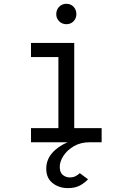

<svg xmlns="http://www.w3.org/2000/svg" viewBox="-20 -732 656 988"><path d="M329.5 236Q283.5 236 250.8 210.2Q218 184.5 218 136Q218 91.5 247.2 56.8Q276.5 22 328 0H139.5V-72.5H280.5V-438.5H139.5V-511H362V-72.5H503V0H442Q394.5 0 359.8 20.5Q325 41 306.2 70.2Q287.5 99.5 287.5 126.5Q287.5 156 303.5 168.5Q319.5 181 338.5 181Q357.5 181 370.2 173.8Q383 166.5 390.5 159L433 190.5Q418.5 207 393.2 221.5Q368 236 329.5 236ZM321.5 -607.5Q299.5 -607.5 284.5 -622.5Q269.5 -637.5 269.5 -659Q269.5 -682 284.5 -697.2Q299.5 -712.5 321.5 -712.5Q344 -712.5 358.5 -697.2Q373 -682 373 -659Q373 -637.5 358.5 -622.5Q344 -607.5 321.5 -607.5Z"/></svg>

Font: Overpass Mono
Style: Regular
Weight: 400
Designer: Delve Withrington, Dave Bailey
Foundry: Delve Fonts LLC
Version: Version 4.000